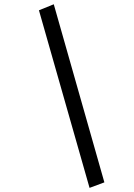

<svg xmlns="http://www.w3.org/2000/svg" viewBox="-20 -745 642 917"><path d="M478.5 126 407.7 152.3 166 -695.8 236.8 -724.6Z"/></svg>

Font: Elstob 8pt SemiBold
Style: Italic
Weight: 600
Italic angle: -20°
Designer: Peter S. Baker
Version: Version 1.015